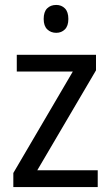

<svg xmlns="http://www.w3.org/2000/svg" viewBox="-20 -758 449 778"><path d="M376 0H34V-57L275 -468H48V-536H369V-473L131 -68H376ZM208 -738Q229 -738 243 -724Q257 -710 257 -681Q257 -653 243 -639Q229 -625 208 -625Q186 -625 171.5 -639Q157 -653 157 -681Q157 -710 171 -724Q185 -738 208 -738Z"/></svg>

Font: Noto Sans Thai SemiCondensed
Style: Regular
Weight: 400
Width: 4
Designer: Monotype Design Team
Foundry: Monotype Imaging Inc.
Version: Version 2.001